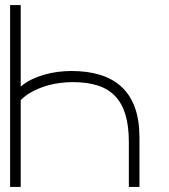

<svg xmlns="http://www.w3.org/2000/svg" viewBox="-20 -740 667 760"><path d="M62 -720V-397Q81 -414 105.8 -425.8Q130.5 -437.5 157.3 -445Q184 -452.5 211.3 -455.8Q238.5 -459 262.5 -459Q326 -459 376 -443.8Q426 -428.5 460.8 -396.5Q495.5 -364.5 513.8 -314.8Q532 -265 532 -196V0H490V-178Q490 -240.5 476.8 -285.3Q463.5 -330 436.3 -359Q409 -388 367 -401.5Q325 -415 267.5 -415Q241.5 -415 213.3 -411Q185 -407 157.5 -398.3Q130 -389.5 105.3 -376Q80.5 -362.5 62 -343.5V0H20V-720Z"/></svg>

Font: Vela Sans ExtLt
Style: Regular
Weight: 200
Designer: Principal design: Mikhail Sharanda - project Manrope.
Design modification: Ravid Balaliev
Foundry: Mikhail Sharanda
Version: Version 1.001